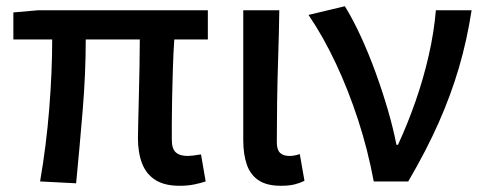

<svg xmlns="http://www.w3.org/2000/svg" viewBox="-20 -584 1559 618"><path d="M558 14Q510 14 480.5 -4.5Q451 -23 437.5 -57.5Q424 -92 424 -140Q424 -159 425 -194.5Q426 -230 427 -275.5Q428 -321 429 -368.5Q430 -416 430 -457H256Q256 -347 246 -227Q236 -107 225 6L109 0Q129 -115 138.5 -234Q148 -353 148 -457H23V-544L103 -551H649V-457H541Q538 -414 536.5 -364.5Q535 -315 534 -269Q533 -223 533 -187Q533 -151 533 -134Q533 -105 546 -93.5Q559 -82 584 -82Q597 -82 627 -87L642 0Q627 5 606 9.5Q585 14 558 14Z M884 14Q839 14 812.5 -3.5Q786 -21 774.5 -54Q763 -87 763 -133V-551H879Q878 -479 875.5 -404Q873 -329 872 -257.5Q871 -186 871 -126Q871 -102 881.5 -92Q892 -82 912 -82Q919 -82 927.5 -83.5Q936 -85 945 -88L960 -2Q946 5 928.5 9.5Q911 14 884 14Z M1183 0Q1164 -102 1132.5 -198.5Q1101 -295 1060.5 -381Q1020 -467 973 -536L1090 -564Q1116 -522 1141.5 -466.5Q1167 -411 1189 -350.5Q1211 -290 1228.5 -230Q1246 -170 1256 -118H1261Q1292 -185 1317.5 -258Q1343 -331 1360 -405.5Q1377 -480 1383 -551H1498Q1483 -454 1457 -365.5Q1431 -277 1391.5 -188Q1352 -99 1294 0Z"/></svg>

Font: Noto Sans KR Medium
Style: Regular
Weight: 500
Designer: Ryoko NISHIZUKA  (kana, bopomofo & ideographs); Paul D. Hunt (Latin, Greek & Cyrillic); Sandoll Communications , Soo-you
Foundry: Adobe
Version: Version 2.004-H2;hotconv 1.0.118;makeotfexe 2.5.65603